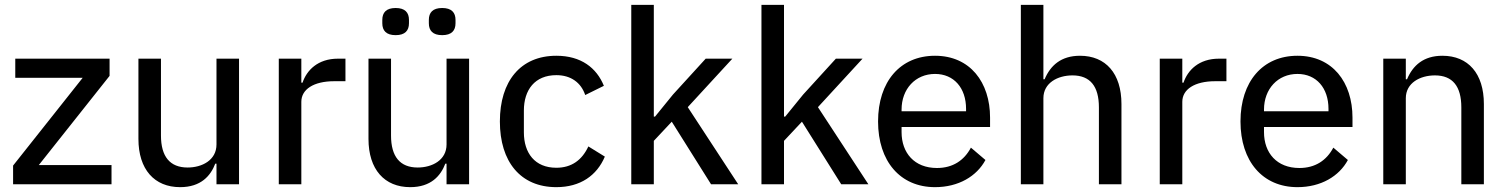

<svg xmlns="http://www.w3.org/2000/svg" viewBox="-20 -760 6217 792"><path d="M440 0V-79H140L432 -447V-518H43V-439H321L34 -77V0Z M873 0H966V-518H873V-164C873 -99 813 -69 754 -69C681 -69 644 -114 644 -201V-518H551V-187C551 -61 617 12 723 12C809 12 849 -35 868 -85H873Z M1223 0V-340C1223 -391 1273 -425 1359 -425H1405V-518H1374C1291 -518 1245 -470 1228 -419H1223V-518H1130V0Z M1612 -615C1651 -615 1667 -634 1667 -664V-678C1667 -708 1651 -727 1612 -727C1573 -727 1557 -708 1557 -678V-664C1557 -634 1573 -615 1612 -615ZM1804 -615C1843 -615 1859 -634 1859 -664V-678C1859 -708 1843 -727 1804 -727C1765 -727 1749 -708 1749 -678V-664C1749 -634 1765 -615 1804 -615ZM1822 0H1915V-518H1822V-164C1822 -99 1762 -69 1703 -69C1630 -69 1593 -114 1593 -201V-518H1500V-187C1500 -61 1566 12 1672 12C1758 12 1798 -35 1817 -85H1822Z M2275 12C2374 12 2442 -36 2475 -114L2407 -156C2381 -100 2338 -68 2275 -68C2186 -68 2141 -129 2141 -214V-304C2141 -389 2186 -450 2275 -450C2335 -450 2377 -419 2394 -368L2471 -406C2441 -480 2377 -530 2275 -530C2127 -530 2042 -425 2042 -259C2042 -93 2127 12 2275 12Z M2584 0H2677V-179L2751 -258L2913 0H3025L2817 -318L3001 -518H2891L2756 -370L2682 -279H2677V-740H2584Z M3121 0H3214V-179L3288 -258L3450 0H3562L3354 -318L3538 -518H3428L3293 -370L3219 -279H3214V-740H3121Z M3837 12C3934 12 4009 -33 4045 -100L3985 -151C3957 -98 3910 -67 3845 -67C3752 -67 3699 -129 3699 -215V-236H4064V-275C4064 -420 3982 -530 3837 -530C3693 -530 3602 -423 3602 -259C3602 -95 3693 12 3837 12ZM3837 -455C3915 -455 3965 -397 3965 -311V-301H3699V-308C3699 -393 3756 -455 3837 -455Z M4191 0H4284V-355C4284 -418 4343 -449 4404 -449C4477 -449 4513 -404 4513 -317V0H4606V-331C4606 -457 4541 -530 4435 -530C4357 -530 4313 -490 4289 -433H4284V-740H4191Z M4857 0V-340C4857 -391 4907 -425 4993 -425H5039V-518H5008C4925 -518 4879 -470 4862 -419H4857V-518H4764V0Z M5332 12C5429 12 5504 -33 5540 -100L5480 -151C5452 -98 5405 -67 5340 -67C5247 -67 5194 -129 5194 -215V-236H5559V-275C5559 -420 5477 -530 5332 -530C5188 -530 5097 -423 5097 -259C5097 -95 5188 12 5332 12ZM5332 -455C5410 -455 5460 -397 5460 -311V-301H5194V-308C5194 -393 5251 -455 5332 -455Z M5779 0V-355C5779 -418 5838 -449 5899 -449C5972 -449 6008 -404 6008 -317V0H6101V-331C6101 -457 6036 -530 5930 -530C5852 -530 5808 -490 5784 -433H5779V-518H5686V0Z"/></svg>

Font: IBM Plex Thai Text
Style: Regular
Weight: 450
Designer: Mike Abbink, Paul van der Laan, Pieter van Rosmalen, Ben Mitchell, Mark Frömberg
Foundry: Bold Monday
Version: Version 1.0